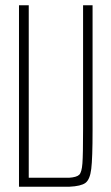

<svg xmlns="http://www.w3.org/2000/svg" viewBox="-20 -708 419 728"><path d="M331 -688V-214Q331 -108 326 -67.5Q321 -27 304 -14.5Q287 -2 243 0H52V-688H89V-34H242Q271 -36 280.5 -45.5Q290 -55 292.5 -88.5Q295 -122 295 -220V-688Z"/></svg>

Font: Saira Ultra Condensed Thin
Style: Regular
Weight: 100
Width: 1
Designer: Hector Gatti with collaboration of the Omnibus-Type team
Foundry: Omnibus-Type
Version: Version 1.001; ttfautohint (v1.8)